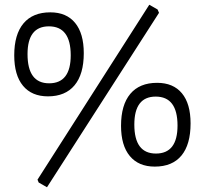

<svg xmlns="http://www.w3.org/2000/svg" viewBox="-20 -698 864 809"><path d="M644 -658 650 -644 178 91 143 71 138 59 609 -678ZM333 -474Q333 -385 294 -338.5Q255 -292 182 -292Q114 -292 77 -336.5Q40 -381 40 -465Q40 -553 79 -599.5Q118 -646 192 -646Q260 -646 296.5 -601.5Q333 -557 333 -474ZM96 -470Q96 -347 187 -347Q278 -347 278 -465Q278 -587 186 -587Q96 -587 96 -470ZM783 -178Q783 -89 744.5 -42.5Q706 4 632 4Q564 4 527 -40.5Q490 -85 490 -168Q490 -256 529 -302.5Q568 -349 642 -349Q710 -349 746.5 -305Q783 -261 783 -178ZM546 -173Q546 -51 637 -51Q728 -51 728 -169Q728 -291 636 -291Q546 -291 546 -173Z"/></svg>

Font: Alegreya Sans
Style: Regular
Weight: 400
Designer: Juan Pablo del Peral
Foundry: Huerta Tipografica
Version: Version 2.008; ttfautohint (v1.6)